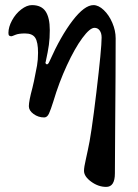

<svg xmlns="http://www.w3.org/2000/svg" viewBox="-20 -447 539 752"><path d="M309 222Q309 208 316 178Q323 148 324 141Q337 86 357.5 -85.5Q378 -257 378 -300Q378 -317 370.5 -327.5Q363 -338 350 -338Q332 -338 302.5 -298Q273 -258 242 -191Q211 -124 189 -50Q179 -18 172 -2.5Q165 13 153 13Q130 13 111.5 -0.5Q93 -14 93 -31Q93 -51 107 -103L113 -129Q121 -167 125 -190Q129 -213 129 -240Q129 -282 118 -299Q107 -316 78 -316Q53 -316 40 -310.5Q27 -305 25 -305Q19 -305 16 -307.5Q13 -310 13 -318Q13 -341 27 -367Q41 -393 63 -410Q85 -427 105 -427Q142 -427 158.5 -402.5Q175 -378 175 -329Q175 -297 171.5 -271.5Q168 -246 159 -205L158 -202Q158 -199 160 -197Q162 -195 164 -195Q169 -195 174 -207Q218 -306 264.5 -366.5Q311 -427 346 -427Q366 -427 386.5 -407.5Q407 -388 420 -357.5Q433 -327 433 -297Q433 -177 431 63L430 232Q430 285 396 285Q365 285 337 264.5Q309 244 309 222Z"/></svg>

Font: EB Garamond SemiBold
Style: Regular
Weight: 600
Designer: Georg Duffner and Octavio Pardo
Foundry: Georg Duffner
Version: Version 1.000